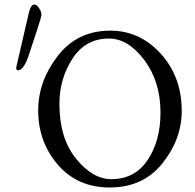

<svg xmlns="http://www.w3.org/2000/svg" viewBox="-20 -811 857 844"><path d="M147.9 -325.7Q147.9 -454.1 233.9 -565.2Q319.8 -676.3 464.8 -676.3Q594.7 -676.3 686.8 -574.7Q778.8 -473.1 778.8 -323.7Q778.8 -198.7 693.8 -92.8Q608.9 13.2 462.4 13.2Q320.8 13.2 234.4 -86.9Q147.9 -187 147.9 -325.7ZM241.2 -354.5Q241.2 -203.1 314.5 -113.3Q387.7 -23.4 469.2 -23.4Q572.8 -23.4 629.2 -107.9Q685.5 -192.4 685.5 -315.9Q685.5 -452.1 614.5 -546.9Q543.5 -641.6 458.5 -641.6Q356 -641.6 298.6 -553.2Q241.2 -464.8 241.2 -354.5ZM58.6 -502Q51.8 -502 51.3 -512.2Q51.3 -515.6 52.2 -518.6L106.4 -752.9Q115.2 -790.5 129.9 -791Q141.1 -791 151.6 -775.4Q162.1 -759.8 162.1 -748Q162.1 -736.3 144.5 -683.6L107.4 -571.3Q85 -502 58.6 -502Z"/></svg>

Font: Junicode
Style: Regular
Weight: 400
Designer: Peter S. Baker
Foundry: Briery Creek Software
Version: Version 0.7.2